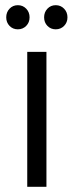

<svg xmlns="http://www.w3.org/2000/svg" viewBox="-20 -720 284 740"><path d="M85 0H159V-520H85ZM194.8 -607Q214 -607 227 -620.2Q240 -633.4 240 -653.2Q240 -673 227 -686.5Q214 -700 194.8 -700Q175.6 -700 162.8 -686.5Q150 -673 150 -653.2Q150 -633.4 162.8 -620.2Q175.6 -607 194.8 -607ZM48.8 -607Q68 -607 81 -620.2Q94 -633.4 94 -653.2Q94 -673 81 -686.5Q68 -700 48.8 -700Q29.6 -700 16.8 -686.5Q4 -673 4 -653.2Q4 -633.4 16.8 -620.2Q29.6 -607 48.8 -607Z"/></svg>

Font: Fixel Variable
Style: Regular
Weight: 100
Width: 3
Designer: AlfaBravo + MacPaw
Foundry: Kyrylo Tkachov, Marchela Mozhyna, Serhii Makarenko, Maria Weinstein, Zakhar Kryvoshyya
Version: Version 1.211